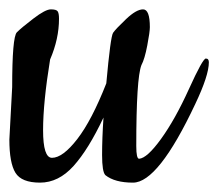

<svg xmlns="http://www.w3.org/2000/svg" viewBox="-20 -385 466 410"><path d="M0 -87 6 -199Q6 -306 16 -316Q26 -326 51.5 -345.5Q77 -365 88.5 -365Q100 -365 103 -361Q106 -357 106 -345Q106 -302 87 -258Q72 -166 72 -107Q72 -48 91 -48Q114 -48 145 -88Q176 -128 207 -207Q216 -307 221.5 -315Q227 -323 249 -344Q271 -365 285.5 -365Q300 -365 300 -327Q300 -317 294.5 -288Q289 -259 282 -246Q271 -218 271 -73Q271 -46 277 -46Q294 -47 324 -88.5Q354 -130 383.5 -195Q413 -260 419.5 -260Q426 -260 426 -252Q426 -224 397 -163Q318 5 264 5Q225 5 205 -11Q198 -18 198 -54Q198 -90 201 -134Q169 -66 137 -30.5Q105 5 65.5 5Q26 5 13 -16Q0 -37 0 -87Z"/></svg>

Font: Cookie
Style: Regular
Weight: 400
Designer: Ania Kruk
Foundry: Ania Kruk
Version: Version 1.004